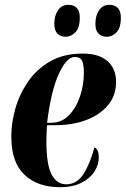

<svg xmlns="http://www.w3.org/2000/svg" viewBox="-20 -769 523 799"><path d="M229 10Q137 10 82 -41.5Q27 -93 27 -202Q27 -256 43.5 -315.5Q60 -375 95.5 -427.5Q131 -480 187.5 -513Q244 -546 325 -546Q392 -546 427.5 -514.5Q463 -483 463 -428Q463 -372 430 -332Q397 -292 340 -270Q283 -248 210 -248H176Q175 -242 174.5 -229Q174 -216 173.5 -203Q173 -190 173 -184Q173 -83 195 -42.5Q217 -2 255 -2Q300 -2 327.5 -45Q355 -88 373 -156Q380 -153 385.5 -143.5Q391 -134 391 -112Q391 -84 373.5 -56Q356 -28 320 -9Q284 10 229 10ZM192 -258Q237 -258 267.5 -290Q298 -322 313.5 -369.5Q329 -417 329 -466Q329 -502 321 -517Q313 -532 291 -532Q257 -532 224.5 -461Q192 -390 176 -258ZM425 -616Q403 -616 390 -629Q377 -642 377 -670Q377 -704 392.5 -726.5Q408 -749 435 -749Q457 -749 470 -736Q483 -723 483 -696Q483 -652 464.5 -634Q446 -616 425 -616ZM254 -616Q232 -616 219 -629Q206 -642 206 -670Q206 -704 221.5 -726.5Q237 -749 265 -749Q286 -749 299 -736.5Q312 -724 312 -696Q312 -653 293.5 -634.5Q275 -616 254 -616Z"/></svg>

Font: Noto Serif Display ExtraCondensed ExtraBold
Style: Italic
Weight: 800
Width: 2
Italic angle: -12°
Designer: Monotype Design Team
Foundry: Monotype Imaging Inc.
Version: Version 2.009